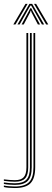

<svg xmlns="http://www.w3.org/2000/svg" viewBox="-79 -771 270 994"><path d="M-2 202.5Q-17 202.5 -33.6 201.1Q-50.2 199.8 -59 197.2V189.5Q-49 191.8 -32.8 193.1Q-16.5 194.5 -2 194.5Q49.8 194.5 72 171.4Q94.2 148.2 94.2 95.2V-600H103.2V95.2Q103.2 152.8 78.9 177.6Q54.5 202.5 -2 202.5ZM-2 186.2Q-14.5 186.2 -31.1 185Q-47.8 183.8 -59 181.2V173.5Q-47.5 175.5 -31.2 176.8Q-15 178 -2 178Q40 178 58 158.8Q76 139.5 76 95.2V-600H85.2V95.2Q85.2 144 65 165.1Q44.8 186.2 -2 186.2ZM-2 169.8Q-13.8 169.8 -30.5 168.5Q-47.2 167.2 -59 165.2V157.5Q-46.8 159.2 -30.9 160.5Q-15 161.8 -2 161.8Q30.2 161.8 44 146.2Q57.8 130.8 57.8 95.2V-600H67V95.2Q67 135.2 51 152.5Q35 169.8 -2 169.8ZM-10 -644.2 53 -751H63.8L1 -644.2ZM11.5 -644.2 73.2 -751H87.5L149.5 -644.2H138.2L90.5 -728.8L82.5 -742.5H78.5L70.5 -728.8L22.5 -644.2ZM32.8 -644.2 71 -714.5 77.8 -728.5H83.2L89.8 -714.5L128.5 -644.2H117.2L83.8 -707.5L81.8 -715.5H79.2L77.2 -707.5L43.8 -644.2ZM160 -644.2 97.2 -751H108L171 -644.2Z"/></svg>

Font: Big Shoulders Inline Display Thin Light
Style: Regular
Weight: 300
Version: Version 2.002